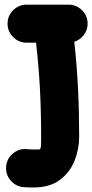

<svg xmlns="http://www.w3.org/2000/svg" viewBox="-20 -747 405 843"><path d="M13.2 -643.1Q13.2 -677.7 37.8 -702.1Q62.5 -726.6 96.7 -726.6H280.8Q315.4 -726.6 340.1 -702.1Q364.7 -677.7 364.7 -643.1Q364.7 -615.2 348.1 -593.5Q331.5 -571.8 306.2 -563.5Q317.4 -461.4 322.5 -359.9Q327.6 -258.3 327.6 -146.5Q327.6 -92.8 307.4 -41.5Q287.1 9.8 242.7 43Q198.2 76.2 126 76.2Q105.5 76.2 83.5 74.7Q49.3 71.8 26.6 45.2Q3.9 18.6 6.8 -15.6Q9.8 -50.3 36.4 -72.8Q63 -95.2 97.2 -92.3Q111.3 -90.8 126 -90.8Q143.6 -90.8 150.9 -90.8Q158.2 -90.8 159.4 -102.1Q160.6 -113.3 160.6 -146.5Q160.6 -258.8 155.3 -358.4Q149.9 -458 138.2 -559.6H96.7Q62.5 -559.6 37.8 -584.2Q13.2 -608.9 13.2 -643.1Z"/></svg>

Font: Mikhak-DS1-FD Black
Style: Regular
Weight: 900
Designer: Amin Abedi
Version: Version 3.2